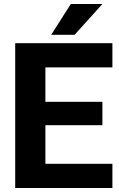

<svg xmlns="http://www.w3.org/2000/svg" viewBox="-20 -940 597 960"><path d="M353 -766H236L334 -920H492ZM56 -724H542V-603H207V-431H492V-314H207V-121H542V0H56Z"/></svg>

Font: Freesentation 8 ExtraBold
Style: Regular
Weight: 800
Designer: glyphs from Roboto by Christian Robertson / Hangul glyphs from Noto Sans CJK(Source Han Sans) by Jang Soo-young and Kang
Foundry: PT&
Version: Version 2.001